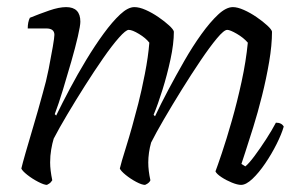

<svg xmlns="http://www.w3.org/2000/svg" viewBox="-20 -520 851 540"><path d="M112 0Q104 0 87.5 -8.5Q71 -17 57 -28Q43 -39 40 -46Q43 -59 52 -90.5Q61 -122 74 -165.5Q87 -209 100 -257Q110 -291 117 -326.5Q124 -362 128.5 -388.5Q133 -415 133 -422Q133 -440 110 -440H58Q58 -458 64 -470Q91 -481 118.5 -490.5Q146 -500 166 -500Q206 -500 206 -459Q206 -448 199 -417.5Q192 -387 180.5 -347Q169 -307 157 -267.5Q145 -228 134 -199L138 -195Q155 -230 176.5 -270.5Q198 -311 222.5 -351.5Q247 -392 271.5 -425.5Q296 -459 318 -479.5Q340 -500 358 -500Q372 -500 390 -492Q408 -484 425.5 -472Q443 -460 455.5 -448.5Q468 -437 469 -431Q469 -397 459.5 -353Q450 -309 437 -267.5Q424 -226 412 -197L416 -193Q432 -227 453.5 -267.5Q475 -308 498.5 -349Q522 -390 546.5 -424Q571 -458 593.5 -479Q616 -500 635 -500Q648 -500 666 -492Q684 -484 701.5 -472Q719 -460 731.5 -448.5Q744 -437 745 -431Q745 -393 737 -346Q729 -299 717 -251Q705 -203 692 -161.5Q679 -120 670 -92.5Q661 -65 659 -59L670 -52Q680 -60 696 -81.5Q712 -103 728.5 -128.5Q745 -154 756 -175Q772 -175 778 -164Q772 -143 758 -115Q744 -87 726 -60.5Q708 -34 690 -17Q672 0 658 0Q648 0 632 -6.5Q616 -13 602.5 -22Q589 -31 586 -38Q591 -51 604 -89.5Q617 -128 632 -180.5Q647 -233 659.5 -290.5Q672 -348 677 -400Q665 -414 646 -425Q627 -436 619 -436Q610 -436 590 -412Q570 -388 544 -349.5Q518 -311 491 -267.5Q464 -224 441 -184.5Q418 -145 405 -119Q401 -105 399 -90.5Q397 -76 397 -63Q397 -40 403 -13Q402 -10 398.5 -6.5Q395 -3 388 0Q379 0 363 -8.5Q347 -17 333.5 -28Q320 -39 317 -46Q320 -60 335.5 -109.5Q351 -159 369 -229Q378 -264 387.5 -312.5Q397 -361 400 -400Q390 -413 371 -424.5Q352 -436 342 -436Q334 -436 314.5 -414Q295 -392 270 -356Q245 -320 219 -279Q193 -238 169.5 -198.5Q146 -159 131 -130Q127 -117 124 -99.5Q121 -82 121 -63Q121 -42 127 -13Q125 -10 122.5 -7Q120 -4 112 0Z"/></svg>

Font: Texturina Thin
Style: Italic
Weight: 100
Italic angle: -11°
Designer: Guillermo Torres Carreño
Foundry: Omnibus-Type
Version: Version 1.002; ttfautohint (v1.8.3)